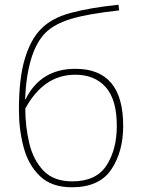

<svg xmlns="http://www.w3.org/2000/svg" viewBox="-20 -782 599 812"><path d="M60 -317Q60 -234 80 -159Q100 -84 149 -37Q198 10 284 10Q400 10 450.5 -65Q501 -140 501 -250Q501 -491 299 -491Q152 -491 88 -362H86Q95 -565 172 -643Q210 -681 282 -702.5Q354 -724 484 -738L481 -762Q358 -749 277.5 -727Q197 -705 153 -659Q110 -616 85 -533.5Q60 -451 60 -317ZM286 -15Q207 -15 164 -60Q121 -105 104 -175.5Q87 -246 87 -323Q165 -466 298 -466Q381 -466 427.5 -413Q474 -360 474 -250Q474 -150 430.5 -82.5Q387 -15 286 -15Z"/></svg>

Font: Noto Sans UI Thin
Style: Regular
Weight: 250
Designer: Monotype Design Team
Foundry: Monotype Imaging Inc.
Version: Version 1.901